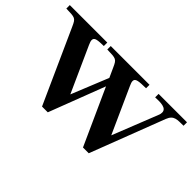

<svg xmlns="http://www.w3.org/2000/svg" viewBox="-95 -783 1061 1061"><g transform="rotate(45 436.0 -252.5)"><path d="M298 -478C368 -476 371 -477 392 -430L417 -375L329 -158L209 -424C203 -437 200 -447 200 -454C200 -476 225 -477 271 -478V-505H-22V-478C48 -476 51 -477 72 -430L266 0H311L437 -329L586 0H631L798 -435C816 -482 846 -477 894 -478V-505H672V-478C713 -480 759 -480 759 -446C759 -440 758 -432 754 -423L649 -158L529 -424C523 -437 520 -446 520 -454C520 -476 547 -477 601 -478V-505H298Z"/></g></svg>

Font: Ortica Linear
Style: Bold
Weight: 700
Designer: Benedetta Bovani
Foundry: Collletttivo
Version: Version 2.000;Glyphs 3.1.2 (3151)